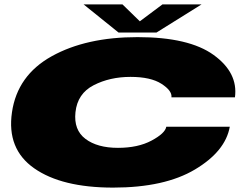

<svg xmlns="http://www.w3.org/2000/svg" viewBox="-20 -850 1124 874"><path d="M495 4Q261 4 135.5 -84Q10 -172 34.5 -339Q59 -507 215.5 -594Q372 -681 606 -681Q840 -681 952.2 -600Q1064.5 -519 1049.5 -407H760.5Q764 -437 715 -468.5Q666 -500 574 -500Q480 -500 406.2 -462Q332.5 -424 323.5 -339Q315 -258.5 369 -217.8Q423 -177 517 -177Q608 -177 669.8 -210Q731.5 -243 737 -273H1026Q1006 -161 867.5 -78.5Q729 4 495 4ZM519.5 -702 360.5 -830H537.5L616.5 -753L719.5 -830H897.5L692.5 -702Z"/></svg>

Font: Anybody UltraExpanded Black
Style: Italic
Weight: 900
Width: 9
Italic angle: -10°
Designer: Tyler Finck
Foundry: Etcetera Type Company
Version: Version 1.010; ttfautohint (v1.8.3) -l 8 -r 50 -G 200 -x 14 